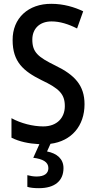

<svg xmlns="http://www.w3.org/2000/svg" viewBox="-20 -744 500 1004"><path d="M312 135C312 87 278 58 226 48L244 8C354 -6 422 -86 422 -199C422 -297 371 -352 270 -401C178 -446 149 -471 149 -537C149 -592 185 -632 250 -632C293 -632 338 -618 383 -595L415 -685C369 -707 312 -724 249 -724C128 -725 45 -649 46 -534C46 -421 102 -372 197 -325C290 -281 319 -252 319 -189C319 -129 279 -83 206 -83C152 -83 89 -99 40 -126V-24C82 -3 130 7 186 10L154 81C202 87 233 102 233 135C233 163 212 179 171 179C155 179 138 176 123 172V233C138 238 159 240 184 240C266 240 312 202 312 135Z"/></svg>

Font: Noto Sans Khmer UI Condensed Medium
Style: Regular
Weight: 500
Width: 3
Designer: Danh Hong and the Monotype Design Team
Foundry: Monotype Imaging Inc.
Version: Version 2.002